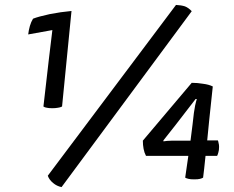

<svg xmlns="http://www.w3.org/2000/svg" viewBox="-20 -722 945 775"><path d="M838.9 -373Q823.2 -380.9 799.8 -383.8Q777.3 -387.7 753.9 -387.7Q688.5 -309.6 556.6 -154.3Q556.6 -136.7 559.6 -121.1Q562.5 -105.5 569.3 -92.8Q626 -92.8 740.2 -92.8Q737.3 -71.3 727.5 -4.9Q732.4 -2 741.2 0Q749 2 763.7 2Q779.3 2 787.1 0Q794.9 -2 799.8 -4.9Q803.7 -34.2 809.6 -92.8Q821.3 -92.8 856.4 -92.8Q859.4 -98.6 861.3 -106.4Q864.3 -115.2 864.3 -128.9Q864.3 -138.7 862.3 -144.5Q861.3 -151.4 859.4 -155.3Q844.7 -155.3 816.4 -155.3Q821.3 -210 838.9 -373ZM749 -154.3Q730.5 -154.3 675.8 -154.3Q663.1 -154.3 654.3 -153.3Q645.5 -152.3 639.6 -151.4Q639.6 -152.3 639.6 -155.3Q672.9 -196.3 769.5 -322.3Q771.5 -322.3 774.4 -322.3Q771.5 -313.5 767.6 -295.9Q764.6 -279.3 762.7 -266.6Q758.8 -229.5 749 -154.3ZM753.9 -676.8Q741.2 -690.4 726.6 -696.3Q710.9 -701.2 690.4 -702.1Q517.6 -472.7 172.9 -12.7Q178.7 3.9 194.3 16.6Q209 29.3 228.5 33.2Q404.3 -204.1 753.9 -676.8ZM155.3 -292Q161.1 -288.1 168.9 -287.1Q176.8 -285.2 191.4 -285.2Q204.1 -285.2 213.9 -287.1Q222.7 -288.1 230.5 -292Q243.2 -420.9 268.6 -677.7Q225.6 -673.8 180.7 -665Q135.7 -655.3 113.3 -646.5Q105.5 -633.8 100.6 -617.2Q95.7 -599.6 93.8 -583Q126 -588.9 191.4 -600.6Q181.6 -523.4 155.3 -292Z"/></svg>

Font: cl
Style: Italic
Weight: 400
Designer: Mitja Miklavcic
Version: Version 7.504; 2011; Build 1022